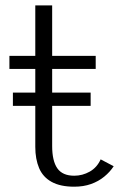

<svg xmlns="http://www.w3.org/2000/svg" viewBox="-20 -680 479 710"><path d="M315.2 -288.4H27.7V-337.5H315.2ZM254.4 10.4Q203.1 10.4 170.9 -7.4Q138.7 -25.1 124.6 -58.4Q110.5 -91.7 110.5 -136.9V-425.2H14.8V-473.4H110.5V-660H172.9V-473.4H333.9V-425.2H172.9V-139.9Q172.9 -85 192 -57.6Q211.2 -30.2 254.5 -30.2Q284.9 -30.2 311.9 -45.4Q338.8 -60.7 352.2 -90.7L400.4 -65.3Q386.8 -44.2 365.5 -26.8Q344.2 -9.3 316.6 0.5Q288.9 10.4 254.4 10.4Z"/></svg>

Font: Panamera Thin
Style: Regular
Weight: 100
Designer: Bastien Sozeau
Foundry: NBR — Bastien Sozeau
Version: Version 3.003;gftools[0.9.33]